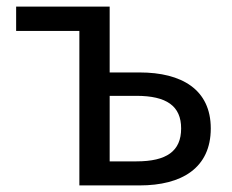

<svg xmlns="http://www.w3.org/2000/svg" viewBox="-20 -563 705 583"><path d="M221 0H404C532 0 620 -53 620 -173C620 -291 532 -343 404 -343H313V-543H29V-469H221ZM313 -73V-272H394C486 -272 530 -241 530 -173C530 -104 486 -73 394 -73Z"/></svg>

Font: Noto Sans HK
Style: Regular
Weight: 400
Designer: Ryoko NISHIZUKA 西塚涼子 (kana, bopomofo & ideographs); Paul D. Hunt (Latin, Greek & Cyrillic); Sandoll Communications 산돌커뮤니
Foundry: Adobe
Version: Version 2.004;hotconv 1.0.118;makeotfexe 2.5.65603